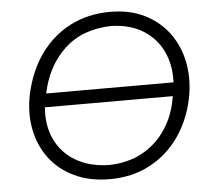

<svg xmlns="http://www.w3.org/2000/svg" viewBox="-52 -782 922 848"><g transform="rotate(-5 409.0 -358.0)"><path d="M402.5 10Q312.5 10 244.8 -22.2Q177 -54.5 135 -110.8Q93 -167 79 -240.2Q65 -313.5 82 -395Q104 -496.5 157.2 -570.8Q210.5 -645 289.2 -685.5Q368 -726 466.5 -726Q554.5 -726 620.8 -692.5Q687 -659 728.5 -600.8Q770 -542.5 783.2 -467.5Q796.5 -392.5 779 -310Q758.5 -215.5 706.8 -143.2Q655 -71 577.2 -30.5Q499.5 10 402.5 10ZM466.5 -663.5Q337.5 -660.5 258.2 -586.2Q179 -512 154 -391.5H718.5Q722 -469 692.8 -529.8Q663.5 -590.5 606 -625.8Q548.5 -661 466.5 -663.5ZM403 -52.5Q488.5 -54.5 552.8 -90.2Q617 -126 657.2 -188Q697.5 -250 710 -331H143Q136 -251 165.5 -188.8Q195 -126.5 255.8 -90.5Q316.5 -54.5 403 -52.5Z"/></g></svg>

Font: Commissioner Flair Light
Style: Italic
Weight: 300
Italic angle: -12°
Designer: Kostas Bartsokas
Foundry: Kostas Bartsokas
Version: Version 1.000; ttfautohint (v1.8.3)